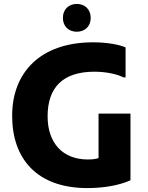

<svg xmlns="http://www.w3.org/2000/svg" viewBox="-20 -948 755 980"><path d="M372 -786C412 -786 443 -812 443 -857C443 -901 412 -928 372 -928C332 -928 301 -901 301 -857C301 -812 332 -786 372 -786ZM483 -368V-141C468 -136 450 -134 428 -134C302 -134 223 -216 223 -354C223 -503 302 -582 462 -582C523 -582 580 -569 610 -553H621V-706C590 -720 528 -732 455 -732C186 -732 42 -578 42 -357C42 -136 170 12 426 12C516 12 594 -4 646 -28V-368Z"/></svg>

Font: Kufam Arabic Latin Roman Bold
Style: Regular
Weight: 700
Designer: Wael Morcos & Artur Schmal
Version: Version 1.200;PS 001.200;hotconv 1.0.88;makeotf.lib2.5.64775